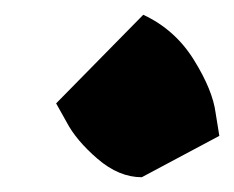

<svg xmlns="http://www.w3.org/2000/svg" viewBox="-20 -422 317 260"><path d="M56 -282 174 -402Q217 -382 242.5 -341Q268 -300 272 -269L277 -238L172 -182Q141 -182 112 -207Q83 -232 70 -257Z"/></svg>

Font: Ceviche One
Style: Regular
Weight: 400
Version: Version 1.002